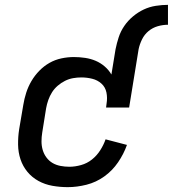

<svg xmlns="http://www.w3.org/2000/svg" viewBox="-20 -763 712 791"><path d="M456 -560Q461 -585 469 -609.5Q477 -634 492 -656Q507 -678 528 -695.5Q549 -713 572.5 -724Q596 -735 622 -739Q648 -743 672 -743V-661Q651 -661 630 -655Q609 -649 592 -635Q575 -621 565 -600.5Q555 -580 551 -560ZM259 8Q227 8 196 2.5Q165 -3 138.5 -17.5Q112 -32 93 -55Q74 -78 64.5 -106.5Q55 -135 54.5 -167Q54 -199 59 -231L76 -331Q80 -356 88 -381Q96 -406 109.5 -429Q123 -452 142 -471.5Q161 -491 184 -504Q207 -517 233 -522.5Q259 -528 284 -528Q308 -528 331 -524.5Q354 -521 374 -512.5Q394 -504 411 -489.5Q428 -475 439 -456L456 -560H551L512 -320H417L419 -336Q423 -360 418.5 -382Q414 -404 398 -418.5Q382 -433 360 -438.5Q338 -444 315 -444Q298 -444 281 -441Q264 -438 248 -430Q232 -422 218 -410Q204 -398 194.5 -383Q185 -368 179 -351Q173 -334 170 -317L154 -217Q151 -199 151 -180.5Q151 -162 156 -145Q161 -128 171.5 -114Q182 -100 196.5 -91.5Q211 -83 229 -79.5Q247 -76 266 -76Q289 -76 314 -83Q339 -90 359 -106Q379 -122 393 -144Q407 -166 415 -189L503 -166Q490 -129 466.5 -94.5Q443 -60 409.5 -36Q376 -12 336.5 -2Q297 8 259 8Z"/></svg>

Font: Iosevka Aile Medium
Style: Italic
Weight: 500
Italic angle: -9°
Designer: Belleve Invis
Foundry: Belleve Invis
Version: Version 31.1.0; ttfautohint (v1.8.4)